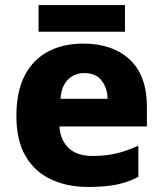

<svg xmlns="http://www.w3.org/2000/svg" viewBox="-20 -732 647 762"><path d="M310 -559Q427 -559 495 -495.5Q563 -432 563 -309V-230H216Q219 -177 252 -145Q285 -113 348 -113Q399 -113 441.5 -123Q484 -133 529 -154V-30Q489 -9 443 0.5Q397 10 329 10Q247 10 182.5 -20Q118 -50 81.5 -112.5Q45 -175 45 -271Q45 -368 78 -432Q111 -496 171 -527.5Q231 -559 310 -559ZM315 -442Q276 -442 250 -416.5Q224 -391 220 -340H407Q406 -383 383 -412.5Q360 -442 315 -442ZM476 -712V-606H133V-712Z"/></svg>

Font: Noto Sans Meetei Mayek ExtraBold
Style: Regular
Weight: 800
Designer: Monotype Design Team and Neelakash Kshetrimayum
Foundry: Monotype Imaging Inc.
Version: Version 2.002; ttfautohint (v1.8.4.7-5d5b)